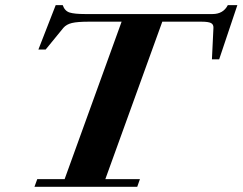

<svg xmlns="http://www.w3.org/2000/svg" viewBox="-20 -717 931 737"><path d="M112.3 0 123 -29.3H228L446.8 -633.8H321.8Q277.3 -633.8 256.1 -628.7Q234.9 -623.5 223.6 -610.4L155.3 -526.9H127.4L193.8 -697.3H220.7Q228.5 -674.8 247.3 -668.9Q266.1 -663.1 306.6 -663.1H795.9Q836.9 -663.1 854.5 -697.3H891.1L821.3 -489.3H793.5L799.3 -610.4Q799.8 -623.5 789.6 -628.7Q779.3 -633.8 752.4 -633.8H603L384.3 -29.3H517.1L506.8 0Z"/></svg>

Font: Elstob Grade
Style: Italic
Weight: 400
Italic angle: -20°
Designer: Peter S. Baker
Version: Version 1.015